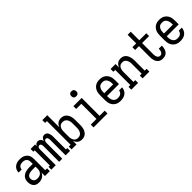

<svg xmlns="http://www.w3.org/2000/svg" viewBox="295 -2069 3410 3410"><g transform="rotate(-45 2000.0 -363.5)"><path d="M201 8Q182 8 162.5 4.5Q143 1 126 -8.5Q109 -18 96 -33Q83 -48 75 -65.5Q67 -83 64 -102.5Q61 -122 61 -141Q61 -166 67 -191Q73 -216 88 -236Q103 -256 124.5 -270Q146 -284 169.5 -292Q193 -300 218 -303Q243 -306 268 -306H353V-355Q353 -376 347 -396.5Q341 -417 326 -431.5Q311 -446 290 -452Q269 -458 249 -458Q230 -458 211 -454Q192 -450 177 -439Q162 -428 153 -410.5Q144 -393 144 -374H67Q67 -397 73 -418.5Q79 -440 91.5 -458.5Q104 -477 122 -491Q140 -505 161 -513.5Q182 -522 204 -525Q226 -528 249 -528Q272 -528 296 -524Q320 -520 341.5 -510Q363 -500 381 -484Q399 -468 410.5 -447Q422 -426 426.5 -402.5Q431 -379 431 -355V-70H477V0H354V-86Q344 -64 328.5 -45.5Q313 -27 292.5 -15Q272 -3 248.5 2.5Q225 8 201 8ZM232 -62Q256 -62 279.5 -69Q303 -76 320.5 -92.5Q338 -109 346 -132.5Q354 -156 354 -180V-236H268Q253 -236 238.5 -234.5Q224 -233 210 -229.5Q196 -226 182.5 -219.5Q169 -213 158.5 -202.5Q148 -192 143 -178Q138 -164 138 -149Q138 -131 144.5 -113.5Q151 -96 164.5 -83.5Q178 -71 195.5 -66.5Q213 -62 232 -62Z M514 0V-70H548V-450H514V-520H626V-478Q631 -489 638 -498.5Q645 -508 654.5 -515Q664 -522 675.5 -525Q687 -528 699 -528Q714 -528 728 -523Q742 -518 752.5 -508Q763 -498 770 -484.5Q777 -471 781 -457Q785 -471 792 -484Q799 -497 809.5 -507.5Q820 -518 833.5 -523Q847 -528 862 -528Q877 -528 891.5 -522.5Q906 -517 917 -506.5Q928 -496 934.5 -482Q941 -468 945 -453.5Q949 -439 950.5 -424Q952 -409 952 -394V-70H986V0H874V-394Q874 -405 872.5 -415.5Q871 -426 866 -436Q861 -446 851.5 -452Q842 -458 831 -458Q821 -458 811.5 -452Q802 -446 797 -436Q792 -426 790.5 -415.5Q789 -405 789 -394V0H711V-394Q711 -405 709.5 -415.5Q708 -426 703 -436Q698 -446 688.5 -452Q679 -458 669 -458Q658 -458 648.5 -452Q639 -446 634 -436Q629 -426 627.5 -415.5Q626 -405 626 -394V0Z M1281 8Q1259 8 1237 2Q1215 -4 1197 -18Q1179 -32 1166.5 -50.5Q1154 -69 1147 -91V0H1023V-70H1069V-665H1023V-735H1147V-429Q1154 -451 1166.5 -469.5Q1179 -488 1197 -502Q1215 -516 1237 -522Q1259 -528 1281 -528Q1306 -528 1330 -521Q1354 -514 1373 -498.5Q1392 -483 1405.5 -461.5Q1419 -440 1426.5 -417Q1434 -394 1436.5 -369.5Q1439 -345 1439 -320V-200Q1439 -175 1436.5 -150.5Q1434 -126 1426.5 -103Q1419 -80 1405.5 -58.5Q1392 -37 1373 -21.5Q1354 -6 1330 1Q1306 8 1281 8ZM1251 -62Q1268 -62 1284 -66.5Q1300 -71 1313.5 -81Q1327 -91 1336.5 -105Q1346 -119 1351.5 -134.5Q1357 -150 1359.5 -166.5Q1362 -183 1362 -200V-320Q1362 -337 1359.5 -353.5Q1357 -370 1351.5 -385.5Q1346 -401 1336.5 -415Q1327 -429 1313.5 -439Q1300 -449 1284 -453.5Q1268 -458 1251 -458Q1235 -458 1219 -453.5Q1203 -449 1190 -438.5Q1177 -428 1168.5 -414Q1160 -400 1155 -384.5Q1150 -369 1148.5 -352.5Q1147 -336 1147 -320V-200Q1147 -184 1148.5 -167.5Q1150 -151 1155 -135.5Q1160 -120 1168.5 -106Q1177 -92 1190 -81.5Q1203 -71 1219 -66.5Q1235 -62 1251 -62Z M1575 0V-70H1718V-450H1589V-520H1796V-70H1925V0ZM1750 -608Q1737 -608 1725 -611.5Q1713 -615 1704 -624Q1695 -633 1691.5 -645Q1688 -657 1688 -670Q1688 -683 1691.5 -695Q1695 -707 1704 -716Q1713 -725 1725 -729Q1737 -733 1750 -733Q1763 -733 1775 -729Q1787 -725 1796 -716Q1805 -707 1809 -695Q1813 -683 1813 -670Q1813 -657 1809 -645Q1805 -633 1796 -624Q1787 -615 1775 -611.5Q1763 -608 1750 -608Z M2252 8Q2225 8 2198.5 2.5Q2172 -3 2149 -16.5Q2126 -30 2108 -50.5Q2090 -71 2079.5 -95.5Q2069 -120 2065 -146.5Q2061 -173 2061 -200V-320Q2061 -347 2065 -373.5Q2069 -400 2079.5 -424.5Q2090 -449 2107.5 -469.5Q2125 -490 2147.5 -503.5Q2170 -517 2196.5 -522.5Q2223 -528 2250 -528Q2277 -528 2303.5 -522.5Q2330 -517 2352.5 -503.5Q2375 -490 2392.5 -469.5Q2410 -449 2420.5 -424.5Q2431 -400 2435 -373.5Q2439 -347 2439 -320V-225H2139V-200Q2139 -183 2141 -166Q2143 -149 2148.5 -133.5Q2154 -118 2164 -104Q2174 -90 2188 -80Q2202 -70 2218.5 -66Q2235 -62 2252 -62Q2271 -62 2289.5 -66Q2308 -70 2323.5 -81Q2339 -92 2348.5 -109Q2358 -126 2360 -145H2437Q2435 -111 2420 -80Q2405 -49 2378.5 -28.5Q2352 -8 2318.5 0Q2285 8 2252 8ZM2362 -295V-320Q2362 -337 2359.5 -353.5Q2357 -370 2351.5 -386Q2346 -402 2336.5 -416Q2327 -430 2313.5 -440Q2300 -450 2283.5 -454Q2267 -458 2250 -458Q2233 -458 2216.5 -454Q2200 -450 2186.5 -440Q2173 -430 2163.5 -416Q2154 -402 2148.5 -386Q2143 -370 2141 -353.5Q2139 -337 2139 -320V-295Z M2523 0V-70H2569V-450H2523V-520H2647V-429Q2654 -450 2666.5 -469Q2679 -488 2696.5 -502Q2714 -516 2736 -522Q2758 -528 2781 -528Q2805 -528 2828.5 -520.5Q2852 -513 2870 -497Q2888 -481 2900 -460Q2912 -439 2919 -415.5Q2926 -392 2928.5 -368Q2931 -344 2931 -320V-70H2977V0H2807V-70H2854V-320Q2854 -336 2852 -352.5Q2850 -369 2845 -384.5Q2840 -400 2831.5 -414Q2823 -428 2810.5 -438.5Q2798 -449 2782 -453.5Q2766 -458 2750 -458Q2734 -458 2718 -453.5Q2702 -449 2689.5 -438.5Q2677 -428 2668.5 -414Q2660 -400 2655 -384.5Q2650 -369 2648.5 -352.5Q2647 -336 2647 -320V-70H2693V0Z M3313 8Q3291 8 3269 2.5Q3247 -3 3229 -16Q3211 -29 3198.5 -47.5Q3186 -66 3178.5 -87Q3171 -108 3168.5 -130.5Q3166 -153 3166 -175V-450H3070V-520H3166V-735H3244V-520H3420V-450H3244V-175Q3244 -162 3245 -150Q3246 -138 3248.5 -126Q3251 -114 3256 -102.5Q3261 -91 3269 -81.5Q3277 -72 3288.5 -67Q3300 -62 3313 -62Q3324 -62 3335 -66Q3346 -70 3354.5 -78Q3363 -86 3368 -96.5Q3373 -107 3376 -118Q3379 -129 3380.5 -140.5Q3382 -152 3382 -164V-170H3459Q3459 -167 3459.5 -164.5Q3460 -162 3460 -160Q3460 -139 3456 -118Q3452 -97 3444.5 -77.5Q3437 -58 3424 -41Q3411 -24 3393 -12.5Q3375 -1 3354.5 3.5Q3334 8 3313 8Z M3752 8Q3725 8 3698.5 2.5Q3672 -3 3649 -16.5Q3626 -30 3608 -50.5Q3590 -71 3579.5 -95.5Q3569 -120 3565 -146.5Q3561 -173 3561 -200V-320Q3561 -347 3565 -373.5Q3569 -400 3579.5 -424.5Q3590 -449 3607.5 -469.5Q3625 -490 3647.5 -503.5Q3670 -517 3696.5 -522.5Q3723 -528 3750 -528Q3777 -528 3803.5 -522.5Q3830 -517 3852.5 -503.5Q3875 -490 3892.5 -469.5Q3910 -449 3920.5 -424.5Q3931 -400 3935 -373.5Q3939 -347 3939 -320V-225H3639V-200Q3639 -183 3641 -166Q3643 -149 3648.5 -133.5Q3654 -118 3664 -104Q3674 -90 3688 -80Q3702 -70 3718.5 -66Q3735 -62 3752 -62Q3771 -62 3789.5 -66Q3808 -70 3823.5 -81Q3839 -92 3848.5 -109Q3858 -126 3860 -145H3937Q3935 -111 3920 -80Q3905 -49 3878.5 -28.5Q3852 -8 3818.5 0Q3785 8 3752 8ZM3862 -295V-320Q3862 -337 3859.5 -353.5Q3857 -370 3851.5 -386Q3846 -402 3836.5 -416Q3827 -430 3813.5 -440Q3800 -450 3783.5 -454Q3767 -458 3750 -458Q3733 -458 3716.5 -454Q3700 -450 3686.5 -440Q3673 -430 3663.5 -416Q3654 -402 3648.5 -386Q3643 -370 3641 -353.5Q3639 -337 3639 -320V-295Z"/></g></svg>

Font: Iosevka Curly Slab
Style: Regular
Weight: 400
Monospace: yes
Designer: Belleve Invis
Foundry: Belleve Invis
Version: Version 22.1.2; ttfautohint (v1.8.4)